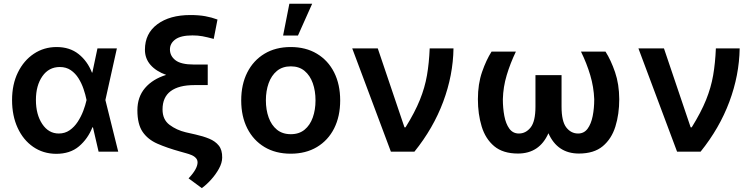

<svg xmlns="http://www.w3.org/2000/svg" viewBox="-20 -801 3980 1014"><path d="M275.9 11.4Q207.4 10.7 155 -25.6Q102.6 -61.8 73.2 -125.7Q43.7 -189.6 43.7 -272.7Q43.7 -355.5 74.6 -418.5Q105.5 -481.5 158.7 -517Q212 -552.6 279.1 -552.6Q348.4 -552.6 395.1 -515.4Q441.8 -478.3 465.6 -417.6H467.7L494.7 -545.5H597.3L536.6 -272.7L604.4 0H500.7L470.9 -128.6H468Q444.2 -68.2 397.2 -28.2Q350.1 11.7 275.9 11.4ZM437.1 -272.7 436.8 -274.1Q431.5 -300.8 421.3 -330.8Q411.2 -360.8 394.7 -387.3Q378.2 -413.7 353.9 -430.4Q329.5 -447.1 295.8 -447.1Q237.9 -447.1 203.8 -398.3Q169.7 -349.4 169.7 -273.1Q169.7 -196.4 203.1 -146.1Q236.5 -95.9 290.5 -95.9Q322.8 -95.9 347.7 -113.1Q372.5 -130.3 390.3 -157.5Q408 -184.7 419.6 -215Q431.1 -245.4 436.8 -271.3Z M1128.6 -697.8 1108.7 -595.5Q1073.2 -605.1 1049 -609.6Q1024.9 -614 996.4 -614Q935 -614 906.2 -593Q877.5 -572.1 877.5 -540.1Q877.5 -505.3 906.8 -482.8Q936.1 -460.2 1003.6 -460.2H1077.1V-351.6H1006.4Q924.4 -351.6 881.4 -319.6Q838.4 -287.6 838.4 -223Q838.4 -169.4 875.4 -141.7Q912.3 -114 961.3 -102.3L1012.8 -90.6Q1052.9 -81.7 1084.9 -68.5Q1116.8 -55.4 1135.5 -32.1Q1154.1 -8.9 1153.4 31.6Q1153.1 59.3 1136.2 90Q1119.3 120.7 1094.6 147.9Q1070 175.1 1045.8 192.5L975.9 141Q1023.4 90.9 1023.4 56.1Q1023.4 40.1 1009.4 28.6Q995.4 17 962.7 8.2L932.2 -0.4Q862.2 -19.9 811.4 -42.1Q760.7 -64.3 733.1 -104.8Q705.6 -145.2 705.6 -218.8Q705.6 -288.7 745.7 -335.9Q785.9 -383.2 857.6 -405.5Q804.7 -424.4 775 -458.1Q745.4 -491.8 745.4 -538.4Q745.4 -624.3 810.9 -672.9Q876.4 -721.6 985.4 -721.6Q1030.2 -721.6 1064.3 -715.4Q1098.4 -709.2 1128.6 -697.8Z M1515.3 10.7Q1435.4 10.7 1376.8 -24.5Q1318.2 -59.7 1286 -123Q1253.9 -186.4 1253.9 -270.6Q1253.9 -355.1 1286 -418.5Q1318.2 -481.9 1376.8 -517.2Q1435.4 -552.6 1515.3 -552.6Q1595.2 -552.6 1653.9 -517.2Q1712.7 -481.9 1744.7 -418.5Q1776.6 -355.1 1776.6 -270.6Q1776.6 -186.4 1744.7 -123Q1712.7 -59.7 1653.9 -24.5Q1595.2 10.7 1515.3 10.7ZM1516 -92.3Q1559.7 -92.3 1588.6 -116.1Q1617.5 -139.9 1631.9 -180.6Q1646.3 -221.2 1646.3 -271Q1646.3 -321 1631.9 -361.7Q1617.5 -402.3 1588.6 -426.5Q1559.7 -450.6 1516 -450.6Q1471.9 -450.6 1442.6 -426.5Q1413.4 -402.3 1398.8 -361.7Q1384.2 -321 1384.2 -271Q1384.2 -221.2 1398.8 -180.6Q1413.4 -139.9 1442.6 -116.1Q1471.9 -92.3 1516 -92.3ZM1475.1 -613.3 1508.2 -781.2H1628.6L1553.6 -613.3Z M2044.4 0 1840.2 -545.5H1975.1L2116.1 -128.6H2121.8Q2171.2 -208.1 2197.4 -273.3Q2223.7 -338.4 2234.9 -403.1Q2246.1 -467.7 2249.3 -545.5H2375Q2372.9 -403.8 2320.7 -263.8Q2268.5 -123.9 2168.7 0Z M3048.3 -528.4H3177.9Q3206.3 -483.7 3228.2 -420.1Q3250 -356.5 3250.4 -277Q3250.4 -198.2 3230.1 -133Q3209.9 -67.8 3163.4 -28.9Q3116.8 9.9 3037.3 9.9Q2924 9.9 2876.4 -97.3Q2828.8 9.9 2715.6 9.9Q2636.4 9.9 2590 -28.9Q2543.7 -67.8 2523.8 -133.2Q2503.9 -198.5 2503.9 -277Q2503.9 -357.6 2525.9 -421Q2547.9 -484.4 2576 -528.4H2704.5Q2674.7 -466.3 2656.1 -404.1Q2637.4 -342 2635.7 -277Q2635.7 -230.1 2643.5 -188.7Q2651.3 -147.4 2669.9 -121.6Q2688.6 -95.9 2720.5 -95.9Q2757.1 -95.9 2782.5 -128Q2807.9 -160.2 2807.9 -237.9V-404.1H2945.7V-237.9Q2945.7 -160.2 2970.7 -128Q2995.7 -95.9 3033 -95.9Q3064.6 -95.9 3083.3 -121.3Q3101.9 -146.7 3110.1 -187.9Q3118.3 -229 3118.3 -277Q3115.8 -342 3097.1 -404.5Q3078.5 -467 3048.3 -528.4Z M3555.8 0 3351.6 -545.5H3486.5L3627.5 -128.6H3633.2Q3682.5 -208.1 3708.8 -273.3Q3735.1 -338.4 3746.3 -403.1Q3757.5 -467.7 3760.7 -545.5H3886.4Q3884.2 -403.8 3832 -263.8Q3779.8 -123.9 3680 0Z"/></svg>

Font: Inter UI Semi Bold
Style: Regular
Weight: 600
Designer: Rasmus Andersson
Foundry: rsms
Version: 3.2;8d6f07862